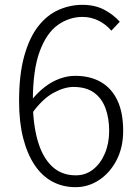

<svg xmlns="http://www.w3.org/2000/svg" viewBox="-20 -762 575 795"><path d="M293 13Q240 13 197 -10Q154 -33 123.5 -78.5Q93 -124 76 -190Q59 -256 59 -343Q59 -454 80.5 -530.5Q102 -607 138.5 -653.5Q175 -700 222.5 -721Q270 -742 321 -742Q372 -742 410 -722.5Q448 -703 476 -672L441 -635Q418 -662 387 -677Q356 -692 322 -692Q267 -692 220 -659Q173 -626 144.5 -549.5Q116 -473 116 -343Q116 -251 135.5 -181.5Q155 -112 194.5 -74Q234 -36 294 -36Q334 -36 365 -60Q396 -84 414 -126Q432 -168 432 -220Q432 -273 416.5 -314.5Q401 -356 368.5 -379Q336 -402 284 -402Q246 -402 200.5 -377Q155 -352 112 -292L111 -348Q136 -379 165 -401.5Q194 -424 226.5 -436Q259 -448 291 -448Q353 -448 397.5 -422.5Q442 -397 466 -346.5Q490 -296 490 -220Q490 -152 463 -99.5Q436 -47 391 -17Q346 13 293 13Z"/></svg>

Font: Noto Sans HK Thin Light
Style: Regular
Weight: 300
Version: Version 2.004-H2;hotconv 1.0.118;makeotfexe 2.5.65603